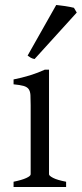

<svg xmlns="http://www.w3.org/2000/svg" viewBox="-20 -747 327 767"><path d="M34.2 0V-21Q67.4 -27.8 85 -35.9Q102.5 -43.9 102.5 -50.8V-327.1Q102.5 -352.1 101.6 -367.4Q100.6 -382.8 94.2 -391.4Q87.9 -399.9 74 -403.8Q60.1 -407.7 34.2 -410.2V-429.7Q49.3 -432.6 66.2 -436.8Q83 -440.9 99.6 -446Q116.2 -451.2 131.3 -457Q146.5 -462.9 159.2 -468.8H175.8V-50.8Q175.8 -44.9 192.1 -36.4Q208.5 -27.8 244.1 -21V0ZM118.2 -511.2Q109.4 -512.7 102.5 -516.6Q95.7 -520.5 90.3 -524.9L204.6 -727.1Q210.4 -726.6 220 -725.3Q229.5 -724.1 240 -722.7Q250.5 -721.2 260.3 -719.2Q270 -717.3 275.4 -715.8L286.6 -696.8Z"/></svg>

Font: Gentium Kaktovik
Style: Regular
Weight: 400
Designer: J. Victor Gaultney and Annie Olsen
Foundry: SIL International
Version: Version 1.102; 2013; Maintenance release